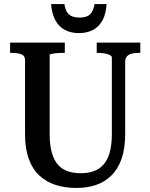

<svg xmlns="http://www.w3.org/2000/svg" viewBox="-20 -921 745 951"><path d="M226 -256Q226 -201 237 -163.5Q248 -126 268 -104Q288 -82 316.5 -72.5Q345 -63 381 -63Q416 -63 444 -73Q472 -83 492 -105Q512 -127 523 -164.5Q534 -202 534 -257V-637Q534 -642 528 -646Q522 -650 512 -653Q502 -656 490 -657.5Q478 -659 467 -659H459V-710H675V-659H664Q646 -659 631.5 -655Q617 -651 608.5 -641.5Q600 -632 600 -615V-257Q600 -185 582 -134Q564 -83 531 -51Q498 -19 454.5 -4.5Q411 10 359 10Q302 10 255.5 -5Q209 -20 175 -51.5Q141 -83 122.5 -134Q104 -185 104 -257V-624Q104 -645 86 -652Q68 -659 40 -659H30V-710H301V-659H293Q282 -659 270.5 -658.5Q259 -658 249 -656.5Q239 -655 232.5 -653.5Q226 -652 226 -649ZM371 -757Q410 -757 440 -772.5Q470 -788 487.5 -820Q505 -852 508 -901H448Q444 -875 434.5 -860.5Q425 -846 410.5 -840Q396 -834 374 -834Q353 -834 337.5 -840Q322 -846 312.5 -860.5Q303 -875 299 -901H233Q237 -852 254.5 -820Q272 -788 302 -772.5Q332 -757 371 -757Z"/></svg>

Font: Roboto Serif 28pt Condensed Medium
Style: Regular
Weight: 500
Width: 3
Designer: Greg Gazdowicz
Foundry: Commercial Type
Version: Version 1.008